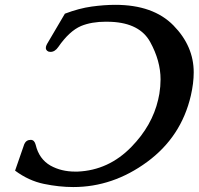

<svg xmlns="http://www.w3.org/2000/svg" viewBox="-20 -735 810 783"><path d="M450.2 -715.3Q605 -715.3 687.5 -631.1Q770 -546.9 770 -439.9Q770 -396 758.3 -345.2Q719.2 -176.8 579.8 -74.5Q440.4 27.8 278.8 27.8Q221.2 27.8 158.9 14.9Q96.7 2 41.5 -39.1L79.1 -147.5Q86.9 -164.6 105 -164.6H106.9Q120.6 -163.6 125.5 -144.5Q139.2 -86.4 186 -59.6Q230 -35.2 286.6 -35.2H296.4Q422.9 -40.5 515.6 -135.7Q600.6 -222.7 625 -328.6Q627.9 -340.3 629.9 -352.5Q634.8 -382.8 634.8 -411.1Q634.8 -486.8 592.5 -563.7Q550.3 -640.6 433.6 -646Q421.9 -646.5 412.1 -646.5Q353 -646.5 310.5 -628.9Q262.7 -608.4 217.8 -543.5Q204.1 -523.4 186 -523.4Q182.1 -523.4 178.2 -524.4Q164.1 -530.3 167.5 -544.9Q168.9 -550.3 172.4 -556.6L244.6 -679.2Q302.7 -701.2 354.2 -708.3Q405.8 -715.3 450.2 -715.3Z"/></svg>

Font: Caudex
Style: Bold
Weight: 700
Italic angle: -13°
Version: Version 1.04